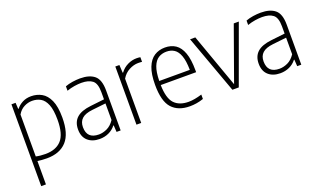

<svg xmlns="http://www.w3.org/2000/svg" viewBox="-77 -1003 2798 1677"><g transform="rotate(-20 1322.0 -164.0)"><path d="M76.5 220V-540.5H115L118.5 -483H123Q144 -511 179.5 -529.8Q215 -548.5 260.5 -548.5Q313.5 -548.5 357.8 -524Q402 -499.5 428.5 -440.8Q455 -382 455 -280.5Q455 -130.5 391.2 -60.8Q327.5 9 207 9Q185.5 9 162.8 7.2Q140 5.5 120.5 2.5V220ZM208.5 -31Q306.5 -31 357.8 -87.5Q409 -144 409 -275.5Q409 -368 388.5 -418.2Q368 -468.5 333.5 -488Q299 -507.5 255.5 -507.5Q217 -507.5 180.2 -488.5Q143.5 -469.5 120.5 -429.5V-40Q159.5 -31 208.5 -31Z M699 8Q630.5 8 589.2 -29Q548 -66 548 -134.5Q548 -203.5 590.5 -242Q633 -280.5 723.5 -290.5L851 -305V-372.5Q851 -453 815.5 -480.5Q780 -508 713.5 -508Q684.5 -508 649 -502.5Q613.5 -497 577.5 -484.5V-525.5Q607 -537 645 -542.8Q683 -548.5 716 -548.5Q802.5 -548.5 848.8 -510.2Q895 -472 895 -371.5V0H857L853 -62H849Q823 -28 784 -10Q745 8 699 8ZM595 -139Q595 -31.5 705.5 -31.5Q743 -31.5 781.8 -49.5Q820.5 -67.5 851 -112.5V-267L724 -253Q656.5 -245.5 625.8 -217.2Q595 -189 595 -139Z M1042 0V-540.5H1080L1084 -467.5H1088Q1116 -505.5 1156.8 -525.2Q1197.5 -545 1240.5 -545Q1260 -545 1275.5 -542V-499Q1266.5 -500 1258.2 -500.5Q1250 -501 1239 -501Q1198 -501 1155 -478.5Q1112 -456 1086 -411.5V0Z M1537 9Q1428.5 9 1371 -54.5Q1313.5 -118 1313.5 -270.5Q1313.5 -370.5 1337.8 -431.8Q1362 -493 1405.2 -520.8Q1448.5 -548.5 1505 -548.5Q1562 -548.5 1603 -521Q1644 -493.5 1666.2 -432.2Q1688.5 -371 1688.5 -270V-252.5H1359.5Q1362 -129 1407.8 -80.2Q1453.5 -31.5 1540.5 -31.5Q1592.5 -31.5 1664 -53.5V-12.5Q1629 -0.5 1598 4.2Q1567 9 1537 9ZM1505 -510Q1463 -510 1430.8 -490Q1398.5 -470 1379.8 -422.2Q1361 -374.5 1359.5 -290.5H1643.5Q1642.5 -374 1625 -422Q1607.5 -470 1577 -490Q1546.5 -510 1505 -510Z M1933.5 0 1737 -540.5H1785.5L1964 -40.5L2143 -540.5H2190L1993 0Z M2378 8Q2309.5 8 2268.2 -29Q2227 -66 2227 -134.5Q2227 -203.5 2269.5 -242Q2312 -280.5 2402.5 -290.5L2530 -305V-372.5Q2530 -453 2494.5 -480.5Q2459 -508 2392.5 -508Q2363.5 -508 2328 -502.5Q2292.5 -497 2256.5 -484.5V-525.5Q2286 -537 2324 -542.8Q2362 -548.5 2395 -548.5Q2481.5 -548.5 2527.8 -510.2Q2574 -472 2574 -371.5V0H2536L2532 -62H2528Q2502 -28 2463 -10Q2424 8 2378 8ZM2274 -139Q2274 -31.5 2384.5 -31.5Q2422 -31.5 2460.8 -49.5Q2499.5 -67.5 2530 -112.5V-267L2403 -253Q2335.5 -245.5 2304.8 -217.2Q2274 -189 2274 -139Z"/></g></svg>

Font: Encode Sans SmCnd XLt
Style: Regular
Weight: 200
Width: 4
Designer: Multiple Designers
Foundry: Impallari Type
Version: Version 3.002; ttfautohint (v1.8.3) -l 8 -r 50 -G 200 -x 14 